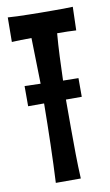

<svg xmlns="http://www.w3.org/2000/svg" viewBox="-82 -743 449 787"><g transform="rotate(-10 142.5 -349.0)"><path d="M251 -327.1H185.1V-208Q185.1 -151.9 185.8 -99.4Q186.5 -46.9 189 2H85Q88.9 -72.8 91.1 -156.7Q93.3 -240.7 94.2 -327.1H27.8V-411.1L94.2 -409.2L89.8 -600.1Q66.4 -600.1 45.4 -599.6Q24.4 -599.1 7.8 -598.1L8.8 -700.2Q26.4 -698.7 48.3 -698Q70.3 -697.3 94.5 -696.8Q118.7 -696.3 144 -696Q169.4 -695.8 193.8 -695.8Q218.3 -695.8 240 -695.8Q261.7 -695.8 278.8 -696.8L275.9 -599.1Q260.3 -600.1 240 -600.6Q219.7 -601.1 196.8 -601.1Q192.9 -555.2 190.7 -506.3Q188.5 -457.5 187 -405.8L251 -404.8Z"/></g></svg>

Font: Mouse Memoirs
Style: Regular
Weight: 400
Version: Version 1.000